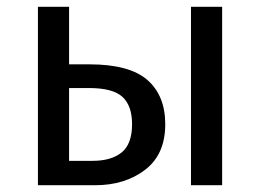

<svg xmlns="http://www.w3.org/2000/svg" viewBox="-20 -547 768 567"><path d="M468 -180Q468 -91 408.5 -45.5Q349 0 261 0H92V-527H184V-357H244Q362 -357 415 -311Q468 -265 468 -180ZM636 -527V0H544V-527ZM370 -180Q370 -235 341.5 -261Q313 -287 243 -287H184V-72H253Q309 -72 339.5 -97Q370 -122 370 -180Z"/></svg>

Font: FiraGO
Style: Regular
Weight: 400
Designer: bBox Type
Foundry: bBox Type GmbH
Version: Version 1.001;April 20, 2020;FontCreator 12.0.0.2555 64-bit